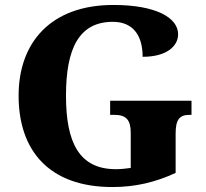

<svg xmlns="http://www.w3.org/2000/svg" viewBox="-20 -744 832 774"><path d="M433 10C525 10 606 -9 688 -47V-205C688 -260 702 -281 744 -281H752V-338H424V-281H441C489 -281 507 -260 507 -209V-67C487 -64 466 -62 447 -62C300 -62 246 -168 246 -358C246 -548 298 -656 435 -656C514 -656 555 -604 555 -515C652 -515 698 -558 698 -606C698 -672 610 -724 437 -724C186 -724 55 -574 55 -358C55 -137 178 10 433 10Z"/></svg>

Font: Noto Serif Myanmar ExtraBold
Style: Regular
Weight: 800
Designer: Ben Mitchell and the Monotype Design Team
Foundry: Monotype Imaging Inc.
Version: Version 2.106